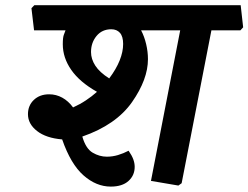

<svg xmlns="http://www.w3.org/2000/svg" viewBox="-20 -669 933 721"><path d="M442.4 -503.9Q442.4 -532.2 430.4 -545.7Q418.5 -559.1 397.9 -559.1Q363.3 -559.1 342.5 -533.9Q321.8 -508.8 321.8 -473.6Q321.8 -447.3 337.9 -422.4Q354 -397.5 390.1 -374.5Q416.5 -409.7 429.4 -442.1Q442.4 -474.6 442.4 -503.9ZM883.8 -649.4 893.1 -566.4 882.8 -555.2H773.9L662.1 19L649.9 27.8L546.9 10.3L656.7 -555.2H509.8Q522 -532.2 528.8 -503.4Q535.6 -474.6 535.6 -446.8Q535.6 -371.1 475.8 -285.6Q416 -200.2 289.1 -156.2Q302.2 -110.8 327.9 -95.7Q353.5 -80.6 381.3 -80.6Q402.3 -80.6 422.9 -86.7Q443.4 -92.8 462.9 -103Q475.1 -85.4 480.5 -70.8Q485.8 -56.2 485.8 -42.5Q485.8 -10.3 462.4 10.7Q439 31.7 396 31.7Q341.3 31.7 293.5 -10.5Q245.6 -52.7 213.4 -145.5Q153.3 -150.4 119.1 -177Q85 -203.6 85 -240.2Q85 -272.9 107.2 -293.9Q129.4 -314.9 164.6 -314.9Q190.9 -314.9 213.9 -302.2Q236.8 -289.6 254.4 -265.6Q280.3 -277.3 302.7 -292.2Q325.2 -307.1 344.2 -324.2Q279.3 -360.8 247.6 -406.5Q215.8 -452.1 215.8 -502.9Q215.8 -529.3 220 -539.1Q224.1 -548.8 226.1 -555.2H107.9L98.1 -638.2L108.9 -649.4Z"/></svg>

Font: Sitara
Style: Bold Italic
Weight: 700
Italic angle: -11°
Designer: Neelakash Kshetrimayum
Foundry: Neelakash Kshetrimayum
Version: Version 1.000;PS Version 1.000;PS 1.0;hotconv 1.;hotconv 1.0